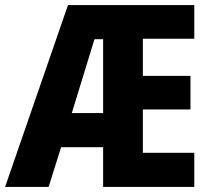

<svg xmlns="http://www.w3.org/2000/svg" viewBox="-23 -734 828 754"><path d="M740 0H382V-156H217L168 0H-3L244 -714H740V-582H538V-436H725V-304H538V-134H740ZM259 -290H382V-580H348Z"/></svg>

Font: Noto Sans Condensed ExtraBold
Style: Regular
Weight: 800
Width: 3
Designer: Monotype Design Team
Foundry: Monotype Imaging Inc.
Version: Version 2.013; ttfautohint (v1.8.4.7-5d5b)